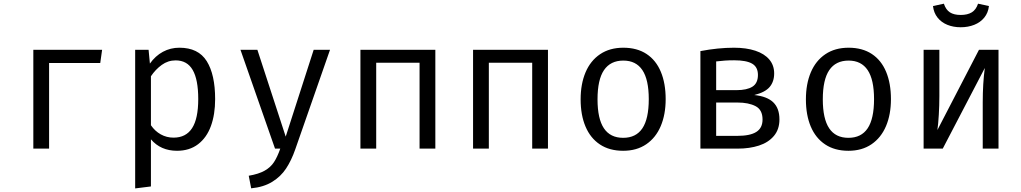

<svg xmlns="http://www.w3.org/2000/svg" viewBox="-20 -812 5578 1049"><path d="M248.2 -467.7V0H162.1V-540H537.9L527.7 -467.7Z M1155.4 -270.3Q1155.4 -186.7 1132.3 -123.3Q1109.2 -60 1062.3 -24.1Q1015.4 11.8 947.2 11.8Q857.9 11.8 804.6 -50.8V206.7L718.5 217.4V-540H791.8L799 -464.6Q828.7 -506.7 870 -529Q911.3 -551.3 960 -551.3Q1063.6 -551.3 1109.5 -477.9Q1155.4 -404.6 1155.4 -270.3ZM804.6 -395.4V-127.7Q826.2 -95.9 858.2 -77.9Q890.3 -60 928.2 -60Q995.9 -60 1029.5 -111.8Q1063.1 -163.6 1063.1 -270.8Q1063.1 -377.4 1032.8 -429.7Q1002.6 -482.1 939.5 -482.1Q897.9 -482.1 863.8 -457.4Q829.7 -432.8 804.6 -395.4Z M1593.3 3.6Q1572.3 64.1 1543.3 108.2Q1514.4 152.3 1467.4 181.3Q1420.5 210.3 1352.3 216.9L1339 148.2Q1393.3 139 1425.9 120.5Q1458.5 102.1 1476.9 73.8Q1495.4 45.6 1511.3 0H1482.6L1293.8 -540H1386.2L1541 -65.6L1693.8 -540H1783.1Z M2358.5 0H2272.3V-469.2H2035.4V0H1949.2V-540H2358.5Z M2973.8 0H2887.7V-469.2H2650.8V0H2564.6V-540H2973.8Z M3616.9 -270.3Q3616.9 -186.7 3590 -123.1Q3563.1 -59.5 3510.8 -23.8Q3458.5 11.8 3384.6 11.8Q3309.7 11.8 3257.7 -22.8Q3205.6 -57.4 3179 -120.5Q3152.3 -183.6 3152.3 -269.2Q3152.3 -353.3 3179.2 -416.9Q3206.2 -480.5 3258.7 -515.9Q3311.3 -551.3 3385.6 -551.3Q3460.5 -551.3 3512.3 -517.2Q3564.1 -483.1 3590.5 -419.7Q3616.9 -356.4 3616.9 -270.3ZM3244.6 -269.2Q3244.6 -163.1 3279.5 -111Q3314.4 -59 3384.6 -59Q3454.9 -59 3489.7 -111Q3524.6 -163.1 3524.6 -270.3Q3524.6 -376.9 3489.7 -429Q3454.9 -481 3385.6 -481Q3315.4 -481 3280 -429Q3244.6 -376.9 3244.6 -269.2Z M4238.5 -159.5Q4238.5 -105.1 4208.2 -69.2Q4177.9 -33.3 4126.7 -16.7Q4075.4 0 4010.8 0H3806.7V-532.8Q3903.6 -551.3 3990.3 -551.3Q4057.4 -551.3 4106.9 -534.9Q4156.4 -518.5 4183.1 -486.9Q4209.7 -455.4 4209.7 -410.8Q4209.7 -366.2 4185.1 -336.9Q4160.5 -307.7 4101 -292.8Q4170.8 -285.6 4204.6 -253.1Q4238.5 -220.5 4238.5 -159.5ZM3892.8 -476.4V-319.5H4004.1Q4061 -319.5 4091 -338.5Q4121 -357.4 4121 -402.6Q4121 -445.6 4089.5 -464.1Q4057.9 -482.6 3991.3 -482.6Q3962.1 -482.6 3940.5 -481Q3919 -479.5 3892.8 -476.4ZM4008.7 -69.7Q4078.5 -69.7 4112.3 -91.3Q4146.2 -112.8 4146.2 -159Q4146.2 -212.3 4107.9 -232.1Q4069.7 -251.8 4009.7 -251.8H3892.8V-69.7Z M4847.7 -270.3Q4847.7 -186.7 4820.8 -123.1Q4793.8 -59.5 4741.5 -23.8Q4689.2 11.8 4615.4 11.8Q4540.5 11.8 4488.5 -22.8Q4436.4 -57.4 4409.7 -120.5Q4383.1 -183.6 4383.1 -269.2Q4383.1 -353.3 4410 -416.9Q4436.9 -480.5 4489.5 -515.9Q4542.1 -551.3 4616.4 -551.3Q4691.3 -551.3 4743.1 -517.2Q4794.9 -483.1 4821.3 -419.7Q4847.7 -356.4 4847.7 -270.3ZM4475.4 -269.2Q4475.4 -163.1 4510.3 -111Q4545.1 -59 4615.4 -59Q4685.6 -59 4720.5 -111Q4755.4 -163.1 4755.4 -270.3Q4755.4 -376.9 4720.5 -429Q4685.6 -481 4616.4 -481Q4546.2 -481 4510.8 -429Q4475.4 -376.9 4475.4 -269.2Z M5435.4 -540V0H5349.2V-252.8Q5349.2 -356.4 5360.5 -440.5L5130.8 0H5026.2V-540H5112.3V-287.7Q5112.3 -236.4 5109.2 -185.1Q5106.2 -133.8 5101.5 -101.5L5328.7 -540ZM5077.4 -779 5136.9 -791.8Q5147.7 -759 5169.7 -744.6Q5191.8 -730.3 5228.7 -730.3Q5266.2 -730.3 5289.5 -744.6Q5312.8 -759 5323.6 -791.8L5383.1 -779Q5379 -742.1 5357.7 -715.9Q5336.4 -689.7 5302.8 -676.4Q5269.2 -663.1 5228.7 -663.1Q5188.7 -663.1 5155.9 -676.4Q5123.1 -689.7 5102.3 -715.9Q5081.5 -742.1 5077.4 -779Z"/></svg>

Font: Fira Code Fixed
Style: Regular
Weight: 400
Monospace: yes
Designer: Carrois Corporate, Edenspiekermann AG, Nikita Prokopov
Foundry: Carrois Corporate, Edenspiekermann AG, Nikita Prokopov
Version: Version 5.002